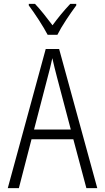

<svg xmlns="http://www.w3.org/2000/svg" viewBox="-20 -967 540 987"><path d="M20 0 215 -715H284L480 0H424L357 -251H142L77 0ZM225 -570 155 -301H344L273 -570Q267 -594 260.5 -619Q254 -644 249 -668Q239 -621 225 -570ZM225 -788Q207 -822 179.5 -864.5Q152 -907 128 -939V-947H160Q181 -925 205 -895Q229 -865 250 -837Q272 -867 293 -892.5Q314 -918 341 -947H372V-939Q348 -907 320 -864.5Q292 -822 275 -788Z"/></svg>

Font: Noto Sans Mono ExtraCondensed Light
Style: Regular
Weight: 300
Width: 2
Designer: Monotype Design Team
Foundry: Monotype Imaging Inc.
Version: Version 2.014; ttfautohint (v1.8.4.7-5d5b)